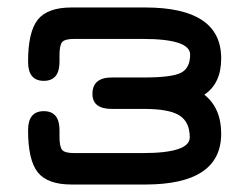

<svg xmlns="http://www.w3.org/2000/svg" viewBox="-20 -487 668 513"><path d="M365 -196H279Q227 -196 227 -236Q227 -280 279 -280H365Q439 -280 463.5 -292.5Q488 -305 488 -341Q488 -383 361 -383H178Q154 -383 146.5 -375Q139 -367 139 -340V-322Q139 -271 97 -271Q55 -271 55 -322Q55 -402 81 -434.5Q107 -467 171 -467H368Q571 -467 571 -331Q571 -264 526 -234Q571 -198 571 -130Q571 6 368 6H171Q107 6 81 -26.5Q55 -59 55 -139Q55 -190 97 -190Q139 -190 139 -139V-121Q139 -94 146.5 -86Q154 -78 178 -78H361Q487 -78 487 -120Q487 -161 459.5 -178.5Q432 -196 365 -196Z"/></svg>

Font: Jura
Style: Bold
Weight: 700
Designer: Daniel Johnson, Alexei Vanyashin
Foundry: Daniel Johnson
Version: Version 5.103